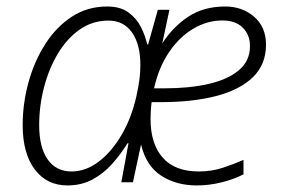

<svg xmlns="http://www.w3.org/2000/svg" viewBox="-20 -561 873 591"><path d="M187.5 9.8Q124 9.8 86.9 -39.6Q49.8 -88.9 49.8 -175.8Q49.8 -242.2 67.6 -307.1Q85.4 -372.1 119.1 -425Q152.8 -478 200.9 -509.5Q249 -541 310.1 -541Q350.6 -541 375.7 -522.5Q400.9 -503.9 414.3 -476.8Q427.7 -449.7 433.1 -424.3H436L465.8 -530.8H501.5L479.5 -427.2Q511.7 -478 559.3 -509.5Q606.9 -541 673.3 -541Q725.6 -541 762.2 -509.5Q798.8 -478 798.8 -423.3Q798.8 -362.8 758.8 -323.7Q718.8 -284.7 646 -265.6Q573.2 -246.6 475.6 -246.6H446.8Q445.3 -236.8 444.3 -222.4Q443.4 -208 443.4 -194.3Q443.4 -118.7 480.7 -75.9Q518.1 -33.2 592.3 -33.2Q630.9 -33.2 665.3 -44.4Q699.7 -55.7 729.5 -68.8V-24.4Q700.2 -9.3 662.4 0.2Q624.5 9.8 585.4 9.8Q522.5 9.8 476.1 -20.3Q429.7 -50.3 414.1 -116.2L389.2 0H353.5L375.5 -120.1H372.6Q352.1 -86.9 325.7 -57.1Q299.3 -27.3 265.1 -8.8Q231 9.8 187.5 9.8ZM454.1 -289.1H487.3Q562 -289.1 621.3 -302.5Q680.7 -315.9 715.1 -344.7Q749.5 -373.5 749.5 -419.4Q749.5 -453.6 727.3 -475.8Q705.1 -498 664.6 -498Q618.7 -498 576.2 -473.4Q533.7 -448.7 501.5 -402.1Q469.2 -355.5 454.1 -289.1ZM200.2 -33.2Q244.1 -33.2 284.2 -63.7Q324.2 -94.2 354.7 -146.7Q385.3 -199.2 399.9 -265.1Q406.7 -295.9 409.4 -318.1Q412.1 -340.3 412.1 -360.4Q412.1 -424.8 386.2 -461.2Q360.4 -497.6 314 -497.6Q264.6 -497.6 225.3 -470Q186 -442.4 158.2 -396Q130.4 -349.6 115.5 -292.2Q100.6 -234.9 100.6 -175.8Q100.6 -107.4 126.7 -70.3Q152.8 -33.2 200.2 -33.2Z"/></svg>

Font: Open Sans Light
Style: Italic
Weight: 300
Italic angle: -12°
Designer: Monotype Design Team
Foundry: Monotype Imaging Inc.
Version: Version 3.003; ttfautohint (v1.8.4)